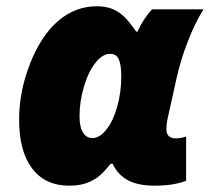

<svg xmlns="http://www.w3.org/2000/svg" viewBox="-20 -583 670 613"><path d="M289.1 -563Q316.4 -563 336.7 -555.2Q356.9 -547.4 373.5 -532.5Q390.1 -517.6 415 -481.9H418.9Q440.4 -527.8 465.8 -553.2H629.9Q604.5 -513.7 580.8 -453.6Q557.1 -393.6 543.9 -334L518.1 -217.8Q511.2 -190.4 511.2 -170.9Q511.2 -141.1 542 -141.1Q554.7 -141.1 574.2 -147V-5.9Q534.7 9.8 473.1 9.8Q421.4 9.8 388.9 -7.3Q356.4 -24.4 339.8 -60.1H333Q310.1 -30.8 292.2 -17.6Q274.4 -4.4 252.7 2.7Q231 9.8 200.2 9.8Q124.5 9.8 82.8 -44.9Q41 -99.6 41 -201.2Q41 -291 76.2 -380.4Q111.3 -469.7 166 -516.4Q220.7 -563 289.1 -563ZM274.9 -142.1Q297.9 -142.1 319.6 -169.2Q341.3 -196.3 354.2 -242.2Q367.2 -288.1 367.2 -340.8Q367.2 -373.5 359.9 -392.3Q352.5 -411.1 331.1 -411.1Q307.1 -411.1 284.4 -382.1Q261.7 -353 247.8 -305.7Q233.9 -258.3 233.9 -211.9Q233.9 -177.2 245.1 -159.7Q256.3 -142.1 274.9 -142.1Z"/></svg>

Font: Open Sans Extrabold
Style: Italic
Weight: 800
Italic angle: -12°
Foundry: Ascender Corporation
Version: Version 1.10